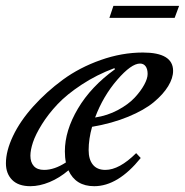

<svg xmlns="http://www.w3.org/2000/svg" viewBox="-27 -624 631 655"><path d="M346.2 -563 359.9 -604H584L568.8 -563ZM76.7 11.2Q35.6 11.2 14.4 -10.3Q-6.8 -31.7 -6.8 -66.9Q-6.8 -108.9 17.3 -159.9Q41.5 -210.9 86.2 -260.7Q130.9 -310.5 187.5 -352.1Q244.1 -393.6 316.4 -419.2Q388.7 -444.8 460.4 -444.8Q563.5 -444.8 563.5 -382.3Q563.5 -357.4 546.6 -329.8Q529.8 -302.2 497.6 -275.4Q465.3 -248.5 410.4 -225.8Q355.5 -203.1 287.1 -191.4Q275.4 -149.9 275.4 -111.8Q275.4 -80.1 289.8 -62.3Q304.2 -44.4 332.5 -44.4Q379.9 -44.4 437.5 -101.6L453.1 -85Q375.5 11.2 294.4 11.2Q231 11.2 206.5 -43Q176.3 -17.1 142.1 -2.9Q107.9 11.2 76.7 11.2ZM450.7 -407.2Q420.9 -407.2 372.8 -351.6Q324.7 -295.9 297.4 -223.1Q339.4 -229.5 375 -248.5Q410.6 -267.6 431.9 -290.3Q453.1 -313 464.8 -334.5Q476.6 -356 476.6 -371.6Q476.6 -388.7 469.7 -397.9Q462.9 -407.2 450.7 -407.2ZM76.7 -92.8Q76.7 -70.3 88.4 -57.4Q100.1 -44.4 123.5 -44.4Q158.7 -44.4 197.8 -69.8Q194.3 -86.4 194.3 -107.9Q194.3 -178.2 238.8 -253.4Q283.2 -328.6 365.2 -387.7L363.3 -391.6Q302.2 -368.7 251.5 -335.2Q200.7 -301.8 169.2 -268.3Q137.7 -234.9 116 -200Q94.2 -165 85.4 -138.4Q76.7 -111.8 76.7 -92.8Z"/></svg>

Font: Elstob Medium
Style: Italic
Weight: 500
Italic angle: -20°
Designer: Peter S. Baker
Version: Version 1.015